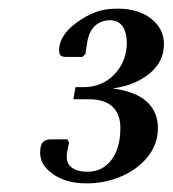

<svg xmlns="http://www.w3.org/2000/svg" viewBox="-20 -920 400 445"><path d="M181 -495Q153 -495 132 -502Q111 -509 97 -521Q73 -540 73 -566Q73 -584 79.5 -590.5Q86 -597 97 -597H136L140 -590L136 -570Q131 -545 144 -533.5Q157 -522 183 -522Q217 -522 238 -549Q259 -576 259 -624Q259 -655 241 -672.5Q223 -690 185 -690H150L155 -718H173Q217 -718 245.5 -748Q274 -778 274 -822Q272 -873 235 -873Q214 -873 200 -860Q186 -847 182 -821L178 -795L171 -788H135Q126 -788 121.5 -790.5Q117 -793 117 -804Q117 -838 158 -868Q179 -883 200.5 -891.5Q222 -900 252 -900Q301 -900 330.5 -876.5Q360 -853 360 -818Q360 -777 326.5 -749.5Q293 -722 241 -715Q294 -708 320 -684.5Q346 -661 346 -623Q346 -587 323.5 -558Q301 -529 263 -512Q225 -495 181 -495Z"/></svg>

Font: Spectral SC Medium
Style: Italic
Weight: 500
Italic angle: -10°
Designer: Jean-Baptiste Levee
Foundry: Production Type
Version: Version 2.001